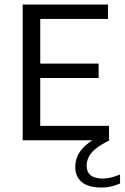

<svg xmlns="http://www.w3.org/2000/svg" viewBox="-20 -615 546 842"><path d="M79.5 0V-595H453.5V-532H156.5V-63H458V0ZM133 -273V-336H412.5V-273ZM424.5 207.5Q368.5 207.5 339.2 183.8Q310 160 310 116.5Q310 88.5 322.5 63.8Q335 39 362.5 16.5Q390 -6 436 -28L460.5 0Q421.5 19.5 399.5 37.5Q377.5 55.5 368.8 74Q360 92.5 360 112Q360 139.5 377.8 153.8Q395.5 168 431 168Q448 168 465.8 163.8Q483.5 159.5 506.5 150V189.5Q487 198.5 466.8 203Q446.5 207.5 424.5 207.5Z"/></svg>

Font: Encode Sans SC SemiCondensed
Style: Regular
Weight: 400
Width: 4
Designer: Multiple Designers
Foundry: Impallari Type
Version: Version 3.002